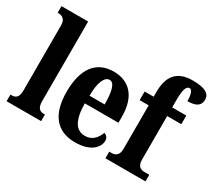

<svg xmlns="http://www.w3.org/2000/svg" viewBox="-142 -1044 1483 1329"><g transform="rotate(30 600.0 -379.5)"><path d="M15 0H291V-53H282C250 -53 228 -67 228 -125V-760H15V-707H25C41 -707 79 -699 79 -646V-125C79 -67 57 -53 25 -53H15Z M566 10C694 10 744 -53 744 -106C744 -128 729 -143 711 -149C692 -100 660 -63 604 -63C531 -63 493 -123 491 -258H760V-307C760 -465 683 -549 557 -549C420 -549 342 -453 342 -265C342 -91 415 10 566 10ZM614 -320H493C493 -427 520 -485 560 -485C598 -485 614 -423 614 -320Z M805 0H1125V-53H1084C1062 -53 1029 -61 1029 -118V-467H1142V-536H1029V-591C1029 -679 1042 -712 1067 -712C1093 -712 1099 -659 1099 -626C1181 -626 1200 -659 1200 -696C1200 -732 1176 -769 1061 -769C931 -769 881 -697 881 -572V-536H809V-467H881V-118C881 -61 845 -53 826 -53H805Z"/></g></svg>

Font: Noto Serif Devanagari ExtraCondensed ExtraBold
Style: Regular
Weight: 800
Width: 2
Designer: Universal Thirst, Indian Type Foundry and the Monotype Design Team
Foundry: Monotype Imaging Inc.
Version: Version 2.004